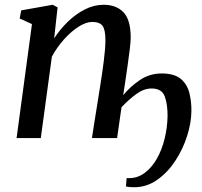

<svg xmlns="http://www.w3.org/2000/svg" viewBox="-20 -579 846 805"><path d="M207 -418Q231.5 -456 264.5 -488Q297.5 -520 335.8 -539.5Q374 -559 415 -559Q467 -559 497.5 -527.8Q528 -496.5 528 -421Q528 -404.5 524.2 -373.5Q520.5 -342.5 515 -304.2Q509.5 -266 504 -228.5L496.5 -180Q525 -215 566 -243Q607 -271 657.5 -271Q711 -271 738 -248.2Q765 -225.5 774 -189.2Q783 -153 782.5 -113Q782 -63.5 764.2 -8Q746.5 47.5 714.5 96Q682.5 144.5 638.8 175.2Q595 206 542.5 206Q521 206 508 203L511 167.5Q512.5 167.5 515 167.8Q517.5 168 520 168Q557.5 168 587.2 145.5Q617 123 638 85.8Q659 48.5 670.2 2.5Q681.5 -43.5 682.5 -90.5Q683 -142.5 670.5 -175.2Q658 -208 615.5 -208Q583.5 -208 551.8 -185Q520 -162 489.5 -129.5Q484.5 -95 479.5 -60Q474.5 -25 471 0H365.5Q369 -24 375.2 -63Q381.5 -102 388.2 -144Q395 -186 400 -218Q408.5 -271 415.2 -323.8Q422 -376.5 422 -410.5Q422 -454.5 409.8 -470.8Q397.5 -487 367 -487Q340.5 -487 309 -466.8Q277.5 -446.5 248 -413.5Q218.5 -380.5 197.5 -341.5L151 0H49.5L114 -478L62.5 -501.5L69 -535.5L201 -559L221.5 -548Z"/></svg>

Font: Merriweather Text Regular
Style: Italic
Weight: 400
Italic angle: -7.8°
Designer: Eben Sorkin
Foundry: Eben Sorkin
Version: Version 2.100; ttfautohint (v1.7.19-72a1) -l 8 -r 50 -G 200 